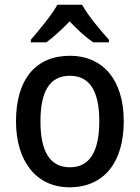

<svg xmlns="http://www.w3.org/2000/svg" viewBox="-20 -786 594 816"><path d="M329 -766H224C200 -722 147 -659 111 -617V-606H177C207 -628 242 -660 276 -695C309 -660 344 -628 376 -606H443V-617C406 -658 353 -721 329 -766ZM506 -271C506 -450 414 -549 278 -549C130 -549 48 -447 48 -271C48 -97 137 10 275 10C423 10 506 -97 506 -271ZM152 -270C152 -396 190 -464 277 -464C363 -464 402 -396 402 -271C402 -145 363 -75 277 -75C190 -75 152 -146 152 -270Z"/></svg>

Font: Noto Sans Myanmar SemiCondensed Medium
Style: Regular
Weight: 500
Width: 4
Designer: Monotype Design Team
Foundry: Monotype Imaging Inc.
Version: Version 2.107